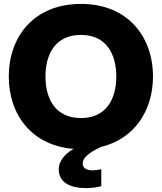

<svg xmlns="http://www.w3.org/2000/svg" viewBox="-20 -752 829 984"><path d="M395 -147C264 -147 213 -245 213 -360C213 -475 264 -573 395 -573C525 -573 576 -475 576 -360C576 -245 525 -147 395 -147ZM25 -360C25 -166 141 -6 357 11C307 39 281 79 281 115C281 185 342 212 421 212C444 212 476 209 499 202V115C484 119 470 121 455 121C426 121 404 111 404 86C404 61 426 34 498 1C671 -41 764 -187 764 -360C764 -565 634 -732 395 -732C155 -732 25 -565 25 -360Z"/></svg>

Font: Aspekta 800
Style: Regular
Weight: 800
Designer: Ivo Dolenc
Version: Version 2.000